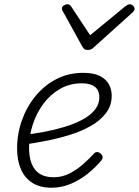

<svg xmlns="http://www.w3.org/2000/svg" viewBox="-20 -860 650 899"><path d="M221 19Q168 19 132 -3.5Q96 -26 78 -67.5Q60 -109 60 -165Q60 -233 82.5 -296.5Q105 -360 146.5 -410.5Q188 -461 244.5 -490Q301 -519 370 -519Q418 -519 447 -504.5Q476 -490 489.5 -466Q503 -442 503 -412Q503 -365 475.5 -329.5Q448 -294 403 -269Q358 -244 304 -227.5Q250 -211 195.5 -200.5Q141 -190 94 -183L99 -229Q141 -234 188.5 -243Q236 -252 281 -265.5Q326 -279 363.5 -298.5Q401 -318 423 -344.5Q445 -371 445 -405Q445 -438 423.5 -454Q402 -470 364 -470Q307 -470 261.5 -444Q216 -418 183.5 -374.5Q151 -331 133.5 -277Q116 -223 116 -169Q116 -125 128 -94Q140 -63 165.5 -46.5Q191 -30 231 -30Q272 -30 307 -48.5Q342 -67 370.5 -92.5Q399 -118 419 -140Q427 -149 436 -148Q445 -147 452 -140Q459 -134 460.5 -126.5Q462 -119 454 -108Q427 -76 391 -47Q355 -18 312 0.5Q269 19 221 19ZM587 -840Q596 -840 603 -833.5Q610 -827 610 -819Q610 -813 607.5 -809.5Q605 -806 601 -802L420 -639Q412 -631 405 -628.5Q398 -626 390 -626Q383 -626 377 -629Q371 -632 366 -641L276 -804Q273 -808 271.5 -812Q270 -816 270 -820Q270 -829 279 -834.5Q288 -840 295 -840Q302 -840 305.5 -837.5Q309 -835 313 -830L402 -695L566 -830Q573 -835 577.5 -837.5Q582 -840 587 -840Z"/></svg>

Font: Playwrite US Trad ExtraLight
Style: Regular
Weight: 250
Designer: Veronika Burian, José Scaglione
Foundry: TypeTogether
Version: Version 1.003